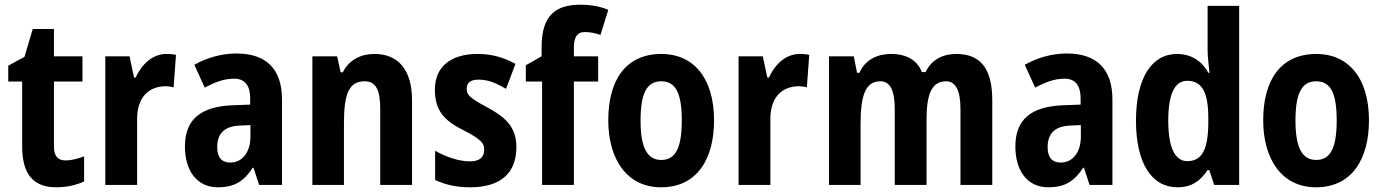

<svg xmlns="http://www.w3.org/2000/svg" viewBox="-20 -785 5869 815"><path d="M259 -104C225 -104 209 -123 209 -162V-439H330V-546H209V-662H119L84 -544L15 -506V-439H74V-165C74 -42 124 10 219 10C263 10 307 0 337 -15V-121C308 -111 283 -104 259 -104Z M687 -556C625 -556 580 -509 556 -456H549L530 -546H427V0H562V-279C562 -369 608 -419 685 -419C691 -419 709 -417 717 -414L727 -552C712 -556 697 -556 687 -556Z M983 -558C921 -558 858 -540 805 -510L849 -413C896 -438 933 -451 974 -451C1020 -451 1042 -421 1042 -368V-341L964 -338C833 -332 765 -279 765 -163C765 -65 812 10 905 10C977 10 1016 -17 1053 -73H1056L1080 0H1177V-363C1177 -494 1108 -558 983 -558ZM999 -252 1043 -254V-205C1043 -137 1007 -95 958 -95C923 -95 902 -114 902 -161C902 -216 931 -250 999 -252Z M1570 -556C1515 -556 1463 -534 1435 -478H1426L1411 -546H1306V0H1440V-262C1440 -388 1462 -440 1528 -440C1577 -440 1594 -400 1594 -323V0H1729V-360C1729 -491 1668 -556 1570 -556Z M2172 -161C2172 -252 2117 -292 2047 -330C1970 -371 1961 -384 1961 -408C1961 -434 1978 -447 2011 -447C2057 -447 2088 -430 2128 -408L2168 -514C2113 -544 2063 -556 2007 -556C1894 -556 1826 -502 1826 -405C1826 -318 1863 -274 1946 -233C2032 -189 2035 -173 2035 -148C2035 -118 2016 -100 1975 -100C1925 -100 1869 -121 1827 -145V-21C1873 0 1917 10 1976 10C2099 10 2172 -45 2172 -161Z M2519 -439V-546H2416V-583C2416 -624 2428 -649 2462 -649C2487 -649 2507 -644 2529 -637L2562 -743C2533 -756 2493 -765 2444 -765C2342 -765 2279 -723 2279 -586V-546L2212 -508V-439H2281V0H2416V-439Z M3011 -274C3011 -456 2922 -556 2788 -556C2636 -556 2562 -445 2562 -274C2562 -111 2640 10 2786 10C2941 10 3011 -113 3011 -274ZM2699 -273C2699 -388 2725 -440 2787 -440C2849 -440 2874 -388 2874 -274C2874 -160 2849 -106 2787 -106C2726 -106 2699 -161 2699 -273Z M3375 -556C3313 -556 3268 -509 3244 -456H3237L3218 -546H3115V0H3250V-279C3250 -369 3296 -419 3373 -419C3379 -419 3397 -417 3405 -414L3415 -552C3400 -556 3385 -556 3375 -556Z M4039 -556C3984 -556 3934 -533 3909 -479H3893C3874 -529 3829 -556 3762 -556C3709 -556 3654 -535 3628 -476H3618L3604 -546H3499V0H3633V-260C3633 -378 3653 -440 3717 -440C3759 -440 3778 -400 3778 -322V0H3913V-277C3913 -386 3935 -440 3996 -440C4038 -440 4057 -398 4057 -322V0H4192V-359C4192 -494 4142 -556 4039 -556Z M4508 -558C4446 -558 4383 -540 4330 -510L4374 -413C4421 -438 4458 -451 4499 -451C4545 -451 4567 -421 4567 -368V-341L4489 -338C4358 -332 4290 -279 4290 -163C4290 -65 4337 10 4430 10C4502 10 4541 -17 4578 -73H4581L4605 0H4702V-363C4702 -494 4633 -558 4508 -558ZM4524 -252 4568 -254V-205C4568 -137 4532 -95 4483 -95C4448 -95 4427 -114 4427 -161C4427 -216 4456 -250 4524 -252Z M4978 10C5038 10 5074 -16 5106 -63H5113L5134 0H5240V-760H5106V-574C5106 -541 5111 -510 5114 -476H5109C5081 -528 5034 -556 4976 -556C4869 -556 4802 -454 4802 -273C4802 -93 4868 10 4978 10ZM5020 -101C4967 -101 4939 -159 4939 -274C4939 -384 4966 -442 5019 -442C5084 -442 5109 -391 5109 -283V-256C5107 -150 5082 -101 5020 -101Z M5791 -274C5791 -456 5702 -556 5568 -556C5416 -556 5342 -445 5342 -274C5342 -111 5420 10 5566 10C5721 10 5791 -113 5791 -274ZM5479 -273C5479 -388 5505 -440 5567 -440C5629 -440 5654 -388 5654 -274C5654 -160 5629 -106 5567 -106C5506 -106 5479 -161 5479 -273Z"/></svg>

Font: Noto Sans Sinhala Condensed
Style: Bold
Weight: 700
Width: 3
Designer: Jelle Bosma - Monotype Design Team
Foundry: Monotype Imaging Inc.
Version: Version 2.006